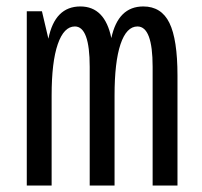

<svg xmlns="http://www.w3.org/2000/svg" viewBox="-20 -575 627 595"><path d="M63 0V-540H110L130 -455Q150 -555 229 -555Q305 -555 325 -457Q346 -555 424 -555Q480 -555 505 -504Q530 -453 530 -341V0H453V-368Q453 -493 406 -493Q372 -493 353.5 -438Q335 -383 335 -279V0H258V-368Q258 -493 212 -493Q178 -493 159 -438Q140 -383 140 -279V0Z"/></svg>

Font: Pathway Gothic One
Style: Regular
Weight: 400
Version: Version 1.003; ttfautohint (v1.8.4.7-5d5b);gftools[0.9.26]